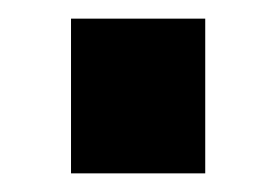

<svg xmlns="http://www.w3.org/2000/svg" viewBox="-20 -353 296 206"><path d="M56.2 -167V-333H200.2V-167Z"/></svg>

Font: TitilliumWeb-Bold
Style: Bold
Weight: 700
Version: Version 1.001;PS 57.000;hotconv 1.0.70;makeotf.lib2.5.55311